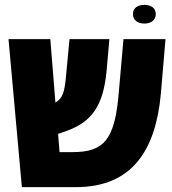

<svg xmlns="http://www.w3.org/2000/svg" viewBox="-20 -770 709 790"><path d="M574 -673C600 -673 621 -686 621 -712C621 -738 600 -750 574 -750C548 -750 527 -738 527 -712C527 -686 548 -673 574 -673ZM70 0H292C523 0 621 -151 642 -386L661 -609H488L469 -392C453 -194 408 -144 277 -144H225L219 -219L253 -231C357 -268 406 -334 419 -483L430 -609H266L251 -450C245 -393 239 -366 208 -348L187 -609H15Z"/></svg>

Font: Noto Sans Hebrew Condensed Black
Style: Regular
Weight: 900
Width: 3
Designer: Monotype Design Team
Foundry: Monotype Imaging Inc.
Version: Version 2.004